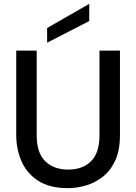

<svg xmlns="http://www.w3.org/2000/svg" viewBox="-20 -962 705 994"><path d="M331 12Q237 12 178 -26Q119 -64 91.5 -127Q64 -190 64 -263V-700H170V-262Q170 -170 214.5 -127Q259 -84 333 -84Q407 -84 451 -127Q495 -170 495 -262V-700H601V-263Q601 -185 577 -132Q553 -79 513 -47.5Q473 -16 425.5 -2Q378 12 331 12ZM224 -741V-817L442 -942V-853Z"/></svg>

Font: Rethink Sans Medium
Style: Regular
Weight: 500
Designer: The Rethink Sans project authors (Hans Thiessen). DM Sans designed by Colophon Foundry.
Foundry: Rethink Communications LLC
Version: Version 1.001